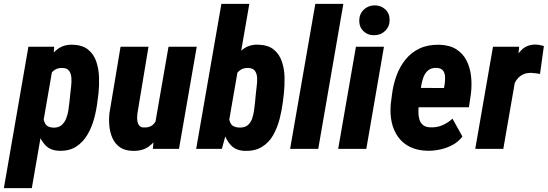

<svg xmlns="http://www.w3.org/2000/svg" viewBox="-60 -770 2833 993"><path d="M212.4 -418.9 104.5 203.1H-40L86.9 -528.3H220.2ZM449.2 -285.6 443.8 -244.6Q439 -202.1 426.8 -156.7Q414.6 -111.3 391.8 -72.8Q369.1 -34.2 333.3 -11.2Q297.4 11.7 245.1 9.8Q201.2 8.3 175.5 -18.1Q149.9 -44.4 138.2 -83.5Q126.5 -122.6 123.5 -164.3Q120.6 -206.1 122.1 -238.8L127.9 -283.7Q134.3 -319.8 146.7 -364Q159.2 -408.2 180.9 -448.2Q202.6 -488.3 235.4 -514.2Q268.1 -540 314.5 -538.6Q366.2 -537.6 395.8 -513.4Q425.3 -489.3 438 -451.4Q450.7 -413.6 452.1 -369.6Q453.6 -325.7 449.2 -285.6ZM299.3 -244.1 303.7 -286.6Q305.2 -301.8 307.9 -323.2Q310.5 -344.7 309.3 -366.5Q308.1 -388.2 298.1 -402.8Q288.1 -417.5 264.6 -418.5Q239.7 -419.4 223.6 -408.9Q207.5 -398.4 198 -380.6Q188.5 -362.8 183.8 -341.8Q179.2 -320.8 176.8 -301.3L166.5 -221.7Q164.1 -199.2 163.8 -173.8Q163.6 -148.4 174.3 -129.9Q185.1 -111.3 215.3 -109.9Q241.7 -108.9 257.6 -122.1Q273.4 -135.3 282 -156.5Q290.5 -177.7 293.9 -201.2Q297.4 -224.6 299.3 -244.1Z M743.2 -135.3 811.5 -528.3H957.5L865.7 0H730.5ZM772.5 -238.3 806.6 -239.3Q802.7 -200.2 792.5 -156Q782.2 -111.8 762.2 -73.7Q742.2 -35.6 709.2 -12Q676.3 11.7 626.5 10.3Q585.4 9.3 560.3 -8.3Q535.2 -25.9 522 -54.9Q508.8 -84 505.6 -118.4Q502.4 -152.8 506.3 -186.5L563.5 -528.3H708L650.9 -184.6Q649.4 -175.3 649.2 -162.6Q648.9 -149.9 651.6 -138.4Q654.3 -127 661.4 -119.1Q668.5 -111.3 682.6 -110.8Q717.3 -108.9 735.6 -129.6Q753.9 -150.4 761.7 -180.9Q769.5 -211.4 772.5 -238.3Z M1085 -750H1229.5L1120.1 -118.7L1087.4 0H954.6ZM1408.2 -286.6 1403.3 -245.1Q1397.9 -201.2 1386.2 -155.3Q1374.5 -109.4 1352.8 -71Q1331.1 -32.7 1294.7 -10.3Q1258.3 12.2 1204.6 10.3Q1160.2 8.3 1134.8 -18.3Q1109.4 -44.9 1097.7 -85Q1085.9 -125 1083.5 -167.2Q1081.1 -209.5 1082.5 -242.2L1087.9 -285.2Q1094.7 -320.8 1107.2 -365Q1119.6 -409.2 1141.4 -449.2Q1163.1 -489.3 1195.6 -514.6Q1228 -540 1273.9 -539.1Q1326.2 -537.6 1355.5 -513.9Q1384.8 -490.2 1397.7 -452.1Q1410.6 -414.1 1411.6 -370.6Q1412.6 -327.1 1408.2 -286.6ZM1259.3 -243.7 1263.2 -285.6Q1264.6 -301.8 1267.6 -323.7Q1270.5 -345.7 1269.8 -366.9Q1269 -388.2 1259 -402.8Q1249 -417.5 1224.6 -418.5Q1200.7 -419.4 1184.6 -408.9Q1168.5 -398.4 1158.7 -380.9Q1148.9 -363.3 1144 -342.8Q1139.2 -322.3 1137.2 -302.7L1127 -226.1Q1124.5 -203.1 1123.5 -176.8Q1122.6 -150.4 1133.5 -131.1Q1144.5 -111.8 1175.8 -110.4Q1203.6 -108.9 1219.7 -121.3Q1235.8 -133.8 1243.4 -154.8Q1251 -175.8 1253.9 -199.2Q1256.8 -222.7 1259.3 -243.7Z M1715.8 -750 1585.9 0H1440.4L1570.8 -750Z M1925.8 -528.3 1834.5 0H1689L1780.8 -528.3ZM1797.9 -662.6Q1797.9 -696.8 1820.6 -719.2Q1843.3 -741.7 1877 -742.2Q1909.7 -742.7 1932.4 -721.7Q1955.1 -700.7 1955.1 -667Q1955.1 -633.3 1932.6 -610.8Q1910.2 -588.4 1876 -587.9Q1843.3 -586.9 1820.8 -607.9Q1798.3 -628.9 1797.9 -662.6Z M2151.9 9.8Q2099.1 8.8 2060.8 -10Q2022.5 -28.8 1998.8 -62Q1975.1 -95.2 1965.8 -138.2Q1956.5 -181.2 1960.9 -231L1967.3 -280.8Q1973.6 -333 1991 -379.9Q2008.3 -426.8 2038.1 -463.1Q2067.9 -499.5 2110.6 -519.5Q2153.3 -539.6 2211.9 -538.6Q2265.6 -537.1 2300 -515.1Q2334.5 -493.2 2352.8 -457Q2371.1 -420.9 2376.2 -376.2Q2381.3 -331.5 2375.5 -285.2L2365.2 -215.3H2014.6L2032.2 -315.4L2236.3 -314.9L2239.3 -331.1Q2242.2 -350.1 2241.9 -369.9Q2241.7 -389.6 2232.7 -403.3Q2223.6 -417 2199.2 -418.9Q2171.4 -419.9 2155 -406.7Q2138.7 -393.6 2130.4 -371.8Q2122.1 -350.1 2118.4 -325.9Q2114.7 -301.8 2112.3 -280.8L2106.4 -230.5Q2104 -209.5 2104 -189Q2104 -168.5 2109.4 -151.1Q2114.7 -133.8 2128.4 -122.8Q2142.1 -111.8 2168.5 -111.3Q2200.7 -110.4 2228.8 -122.6Q2256.8 -134.8 2280.3 -156.2L2331.5 -64Q2311.5 -37.1 2281.5 -20.8Q2251.5 -4.4 2217.5 2.9Q2183.6 10.3 2151.9 9.8Z M2611.8 -396 2543 0H2397.9L2489.7 -528.3H2625ZM2752.9 -532.2 2732.9 -387.7Q2721.7 -389.6 2710.2 -391.1Q2698.7 -392.6 2687.5 -393.1Q2663.1 -393.6 2645.3 -385Q2627.4 -376.5 2615.2 -361.1Q2603 -345.7 2595.7 -326.2Q2588.4 -306.6 2584.5 -284.7L2560.5 -299.8Q2564.5 -330.6 2572.8 -371.3Q2581.1 -412.1 2597.2 -450.9Q2613.3 -489.7 2640.4 -514.6Q2667.5 -539.6 2710 -539.6Q2721.2 -539.1 2731.4 -537.1Q2741.7 -535.2 2752.9 -532.2Z"/></svg>

Font: Roboto Condensed ExtraBold
Style: Italic
Weight: 800
Italic angle: -12°
Designer: Christian Robertson
Foundry: Google
Version: Version 3.008; 2023